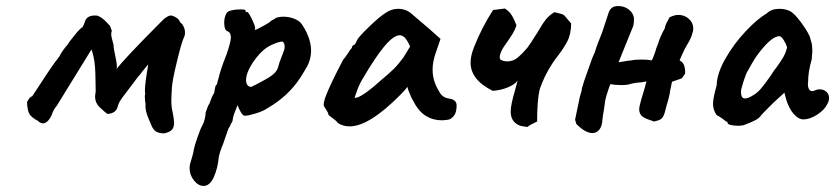

<svg xmlns="http://www.w3.org/2000/svg" viewBox="-20 -426 2749 632"><path d="M546 -140Q544 -108 544 -94Q544 -74 548 -58Q553 -33 553 -22Q553 -6 545.5 1.5Q538 9 521 13Q504 13 494.5 7.5Q485 2 479 -12Q475 -21 469 -35.5Q463 -50 460.5 -61Q458 -72 459 -85Q458 -89 457 -101Q456 -113 458 -115L457 -128Q457 -151 468 -214Q463 -209 453 -196Q449 -192 445 -186Q441 -180 435 -174Q409 -139 401 -129Q389 -114 380.5 -102Q372 -90 369 -80Q365 -64 356.5 -58Q348 -52 335 -51Q331 -51 307 -74Q293 -88 293 -108Q293 -113 295 -125Q295 -131 294 -181.5Q293 -232 281 -263L167 -78Q156 -66 150 -47Q137 -20 121 -20Q113 -20 105 -28Q84 -39 77 -50.5Q70 -62 69 -90Q78 -108 86 -109Q149 -206 160.5 -220.5Q172 -235 176 -241Q183 -257 204 -281Q206 -286 225.5 -310Q245 -334 252 -337L258 -350Q263 -375 292 -375Q298 -375 302 -374Q312 -370 319.5 -363.5Q327 -357 332.5 -351Q338 -345 342 -341L348 -325Q346 -317 346 -313Q346 -306 354 -277Q353 -272 359 -244Q367 -208 364 -199Q389 -233 519 -363Q534 -375 542 -375Q548 -375 555 -371Q568 -364 570 -358.5Q572 -353 580 -346Q589 -333 589 -319Q589 -309 585 -302Q577 -284 562.5 -224Q548 -164 546 -140Z M604 127Q604 118 607 109Q608 105 612.5 90.5Q617 76 618 66Q620 55 630 26Q640 -3 646 -13Q651 -22 654 -34.5Q657 -47 657 -56Q664 -78 670 -86Q677 -108 685 -120Q686 -123 687.5 -134.5Q689 -146 694 -148Q697 -162 699 -167Q706 -198 725 -245Q740 -288 740 -303Q740 -319 729 -323Q718 -327 718 -351Q718 -364 722 -375Q726 -386 733 -389Q748 -395 772 -395Q788 -395 788 -392Q788 -389 789 -387.5Q790 -386 793 -386Q796 -390 808 -365.5Q820 -341 820 -333Q818 -330 818.5 -329Q819 -328 822 -328Q829 -331 848.5 -341.5Q868 -352 873 -358Q875 -359 880 -361.5Q885 -364 888 -367Q899 -371 913 -371Q929 -371 944 -366Q959 -361 969 -352Q984 -333 994 -308Q1004 -283 1004 -259Q1004 -239 996 -218Q994 -212 983.5 -194.5Q973 -177 969 -171Q929 -109 859 -69Q846 -60 821.5 -52.5Q797 -45 786 -45Q780 -45 773.5 -55.5Q767 -66 762 -80Q749 -49 747 -38Q747 -35 745.5 -28.5Q744 -22 740 -19Q740 -18 738.5 -14Q737 -10 732 -3L715 46Q703 75 700 92Q697 127 684 156.5Q671 186 650 186Q633 186 618.5 168Q604 150 604 127ZM886 -188Q893 -196 895.5 -205Q898 -214 900 -221Q910 -246 914 -258Q917 -264 917 -272Q917 -283 911 -289Q899 -290 872.5 -277.5Q846 -265 823 -235Q790 -192 790 -162Q790 -152 794.5 -146Q799 -140 807 -140Q822 -147 849.5 -162Q877 -177 886 -188Z M1061 -49Q1061 -53 1056.5 -60.5Q1052 -68 1048 -74Q1040 -82 1059 -126Q1078 -170 1110 -230Q1116 -236 1125.5 -251Q1135 -266 1138 -268Q1138 -272 1141 -275.5Q1144 -279 1148 -279L1156 -295Q1160 -304 1195 -338Q1230 -372 1250 -384Q1269 -397 1291 -397Q1315 -397 1332 -383L1359 -360Q1389 -335 1393 -331L1430 -298L1413 -248Q1404 -221 1404 -197Q1404 -159 1425 -126Q1430 -115 1438.5 -109Q1447 -103 1461 -101Q1483 -97 1483 -79Q1483 -57 1475 -46Q1467 -35 1456 -32Q1440 -30 1434 -30Q1405 -30 1381 -45Q1357 -60 1339 -96Q1335 -102 1328.5 -118Q1322 -134 1321 -140Q1314 -130 1298 -114Q1195 -10 1131 -10Q1109 -10 1092 -21Q1089 -27 1075 -37Q1061 -47 1061 -49ZM1209 -140Q1214 -144 1220 -149.5Q1226 -155 1233 -161Q1261 -184 1276.5 -199.5Q1292 -215 1308 -237L1330 -273Q1320 -295 1312 -302.5Q1304 -310 1296 -310Q1276 -310 1246 -274.5Q1216 -239 1174 -167Q1163 -149 1156 -129.5Q1149 -110 1147 -104Q1163 -102 1209 -140Z M1690 -13Q1661 -25 1661 -59Q1661 -80 1675 -128L1684 -161Q1676 -149 1653 -139Q1630 -129 1602 -127Q1529 -163 1529 -220Q1529 -242 1540 -270Q1565 -334 1603 -393L1642 -398Q1656 -389 1664 -376.5Q1672 -364 1680 -343Q1675 -326 1664 -309.5Q1653 -293 1651 -290Q1635 -268 1632 -261Q1625 -247 1625 -238Q1625 -232 1627 -230Q1637 -224 1650 -224Q1670 -224 1685.5 -237.5Q1701 -251 1716 -269Q1726 -282 1749 -319Q1765 -347 1776.5 -361.5Q1788 -376 1805 -386L1821 -382Q1833 -379 1836 -376.5Q1839 -374 1847 -364L1860 -349Q1860 -314 1847 -289Q1834 -264 1807 -230Q1773 -182 1756 -130Q1748 -94 1748 -26Q1724 -15 1716 -8Q1711 -9 1703 -10Q1695 -11 1690 -13Z M2234 -265Q2227 -250 2223 -241.5Q2219 -233 2217 -227Q2237 -218 2235 -183L2224 -168L2192 -157Q2188 -140 2186 -128Q2184 -110 2174 -78L2168 -55Q2163 -39 2155.5 -34Q2148 -29 2133 -26Q2127 -28 2116 -32Q2105 -36 2100 -39Q2095 -42 2090 -47Q2084 -56 2084 -66Q2084 -75 2091 -99Q2103 -138 2108 -158L2091 -155Q2076 -154 2068 -152.5Q2060 -151 2056 -150Q2048 -146 2024 -146Q2004 -146 1989 -149Q1987 -144 1984 -135.5Q1981 -127 1977 -114Q1971 -94 1971 -86L1967 -59Q1965 -51 1963 -32Q1962 -11 1953 0.5Q1944 12 1930 12Q1907 12 1877 -18L1873 -32L1889 -109Q1891 -115 1893 -122Q1895 -129 1896 -137L1904 -163L1915 -194Q1929 -236 1938 -254Q1942 -268 1948.5 -285Q1955 -302 1958 -309Q1960 -312 1970 -343.5Q1980 -375 1984 -386Q1992 -406 2013 -406Q2034 -407 2050 -394.5Q2066 -382 2067 -363Q2067 -359 2066 -349.5Q2065 -340 2063 -337L2016 -221Q2025 -222 2038 -224.5Q2051 -227 2057 -227Q2071 -230 2092 -230Q2113 -230 2125 -227Q2130 -235 2137 -256Q2139 -265 2146 -282Q2154 -308 2168 -332Q2169 -335 2170 -340.5Q2171 -346 2184 -369Q2200 -377 2213 -377Q2233 -377 2247.5 -364Q2262 -351 2262 -332Q2262 -325 2259 -316Q2255 -301 2246 -286Q2237 -271 2234 -265Z M2410 -12Q2397 -12 2386 -14.5Q2375 -17 2375 -21Q2375 -24 2374 -25Q2373 -26 2370 -26Q2367 -29 2356.5 -36.5Q2346 -44 2339 -47Q2327 -64 2327 -84Q2327 -103 2339 -145Q2340 -184 2367.5 -232.5Q2395 -281 2434 -322.5Q2473 -364 2504 -382Q2519 -397 2546 -397Q2567 -397 2583 -388Q2596 -380 2615.5 -354Q2635 -328 2645 -307Q2647 -300 2650.5 -288Q2654 -276 2654 -259L2652 -231Q2640 -190 2640 -157Q2638 -143 2642 -134.5Q2646 -126 2653 -126Q2658 -126 2664 -129Q2670 -132 2678 -132Q2691 -132 2700 -124Q2709 -116 2709 -104Q2709 -94 2704 -85Q2695 -65 2670.5 -49Q2646 -33 2625 -33Q2608 -33 2592.5 -51Q2577 -69 2568 -98L2562 -121L2526 -88L2503 -65Q2487 -49 2485 -46Q2480 -38 2467.5 -31Q2455 -24 2428 -14Q2418 -12 2410 -12ZM2517 -177Q2521 -183 2525 -189.5Q2529 -196 2535 -203Q2552 -226 2559.5 -240Q2567 -254 2571 -270Q2567 -283 2559.5 -294.5Q2552 -306 2546 -307Q2518 -307 2470 -241Q2465 -234 2454.5 -216Q2444 -198 2441 -192Q2436 -185 2427.5 -158.5Q2419 -132 2419 -124Q2419 -102 2432 -102Q2442 -102 2455 -110Q2473 -120 2485.5 -135Q2498 -150 2517 -177Z"/></svg>

Font: Caveat
Style: Bold
Weight: 700
Designer: Pablo Impallari
Foundry: Pablo Impallari
Version: Version 1.500; ttfautohint (v1.6)